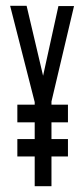

<svg xmlns="http://www.w3.org/2000/svg" viewBox="-20 -644 290 664"><path d="M158 0H100V-103H40V-163H100V-221H40V-282H100V-291L15 -624H72L129 -382L182 -623H236L158 -293V-282H215V-221H158V-163H215V-103H158Z"/></svg>

Font: Inconsolata UltraCondensed Medium
Style: Regular
Weight: 500
Width: 1
Monospace: yes
Designer: Raph Levien, Cyreal, Brenton Simpson
Foundry: Raph Levien, Cyreal, Google
Version: Version 3.001; ttfautohint (v1.8.2.53-6de2)